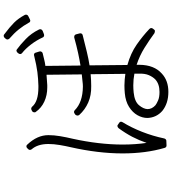

<svg xmlns="http://www.w3.org/2000/svg" viewBox="34 -943 932 1040"><g transform="rotate(-90 500.0 -423.0)"><path d="M909 -725Q911 -725 915 -727L933 -736Q938 -738 940 -744Q942 -749 939 -755Q920 -790 897 -813Q874 -836 834 -866Q831 -869 826 -869Q820 -869 815 -864L810 -858Q806 -854 806 -848Q808 -840 811 -838Q840 -813 860.5 -787.5Q881 -762 897 -733Q900 -725 909 -725ZM830 -650Q833 -650 835 -651L853 -658Q857 -660 861 -666Q863 -673 860 -678Q840 -719 809 -749Q778 -779 753 -797Q750 -800 745 -800Q744 -800 744 -799.5Q744 -799 743 -799Q738 -799 734 -793L730 -788Q723 -777 733 -769Q756 -751 779 -721Q802 -691 817 -658Q820 -650 830 -650ZM557 -167H558Q590 -167 621 -161V-135Q622 -104 613 -83Q604 -62 590 -48Q565 -25 522 -25Q494 -25 476.5 -32.5Q459 -40 450 -47Q429 -66 429 -90Q430 -112 450 -136Q470 -160 519 -165Q529 -166 538.5 -166.5Q548 -167 557 -167ZM522 23Q584 23 622 -13Q668 -54 669 -133V-149Q718 -133 760.5 -106.5Q803 -80 841 -52Q847 -50 850 -50Q850 -50 850.5 -50Q851 -50 852 -50Q858 -50 861 -56L865 -61Q872 -71 863 -80Q825 -116 778.5 -148.5Q732 -181 668 -199L666 -404Q699 -409 738.5 -418.5Q778 -428 829 -441Q835 -442 838 -447Q839 -450 839.5 -452.5Q840 -455 839 -458L834 -477Q831 -487 820 -487Q819 -487 818.5 -487Q818 -487 817 -487Q770 -474 733 -466Q696 -458 665 -453L663 -643Q684 -646 699 -650Q714 -654 732 -658Q738 -660 740 -665Q743 -669 741 -676L735 -695Q733 -705 722 -705Q721 -705 720 -704.5Q719 -704 718 -704Q665 -691 629.5 -686.5Q594 -682 556 -681Q554 -681 551.5 -681Q549 -681 547 -681Q470 -681 442 -715Q437 -720 431 -720Q428 -720 424 -718L418 -715Q412 -711 412 -706Q410 -699 414 -695Q435 -665 469.5 -649Q504 -633 546 -633H547Q550 -633 553 -633Q556 -633 559 -633Q573 -634 587.5 -635Q602 -636 615 -637L617 -446L607 -445Q593 -444 578.5 -442Q564 -440 551 -440Q466 -441 423 -484Q419 -488 414 -488Q408 -488 405 -485L399 -481Q396 -478 394 -471Q394 -464 397 -460Q426 -428 465 -411Q504 -394 553 -395H556Q585 -395 618 -398L620 -210Q605 -212 589.5 -213.5Q574 -215 557 -215Q546 -215 536 -214.5Q526 -214 515 -213Q471 -209 441 -190Q411 -171 396 -144.5Q381 -118 381 -90Q383 -42 419 -10Q460 23 522 23ZM232 13Q232 13 232.5 13Q233 13 233 13L257 12Q266 12 270 1Q283 -61 306 -119.5Q329 -178 358 -225Q365 -237 354 -244L345 -250Q342 -253 338 -253Q332 -253 326 -247Q298 -209 279 -172.5Q260 -136 246 -95Q237 -156 237 -225Q237 -288 245 -356.5Q253 -425 268 -493Q277 -531 282.5 -564Q288 -597 288 -627Q288 -687 237 -741Q234 -746 227 -746Q222 -746 218 -742L213 -737Q204 -729 211 -718Q240 -685 240 -627Q240 -598 234.5 -565.5Q229 -533 222 -503Q206 -432 197.5 -361.5Q189 -291 189 -225Q189 -99 219 3Q222 13 232 13Z"/></g></svg>

Font: Kokoro
Style: Regular
Weight: 400
Version: Version 1.00